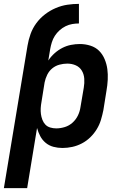

<svg xmlns="http://www.w3.org/2000/svg" viewBox="-31 -755 651 990"><path d="M-11 215 111 -520Q116 -550 126.5 -579.5Q137 -609 156 -635Q175 -661 201 -681Q227 -701 256.5 -713.5Q286 -726 316 -730.5Q346 -735 376 -735V-634Q359 -634 341.5 -631Q324 -628 307.5 -620Q291 -612 276.5 -599Q262 -586 252 -570.5Q242 -555 236.5 -537.5Q231 -520 228 -503L218 -443Q232 -464 250.5 -480.5Q269 -497 290.5 -508Q312 -519 335 -523.5Q358 -528 381 -528Q409 -528 435.5 -519.5Q462 -511 480 -493Q498 -475 508.5 -450Q519 -425 522.5 -398.5Q526 -372 524.5 -343.5Q523 -315 518 -287L502 -187Q497 -162 489.5 -137Q482 -112 468 -89Q454 -66 434.5 -47Q415 -28 391 -15.5Q367 -3 341.5 2.5Q316 8 291 8Q267 8 244.5 2Q222 -4 204.5 -18.5Q187 -33 176.5 -53Q166 -73 160 -95L109 215ZM259 -93Q281 -93 303.5 -100Q326 -107 343.5 -123Q361 -139 371 -160Q381 -181 384 -203L401 -303Q405 -326 403.5 -349Q402 -372 391 -390.5Q380 -409 360 -418Q340 -427 316 -427Q296 -427 275.5 -421.5Q255 -416 238.5 -402.5Q222 -389 212.5 -369.5Q203 -350 199 -330L183 -230Q180 -214 179 -198Q178 -182 180 -167Q182 -152 187.5 -137.5Q193 -123 203 -112.5Q213 -102 228 -97.5Q243 -93 259 -93Z"/></svg>

Font: Zed Sans Extended
Style: Bold Italic
Weight: 700
Width: 7
Italic angle: -9°
Designer: Belleve Invis
Foundry: Belleve Invis
Version: Version 1.0.0; ttfautohint (v1.8.4)